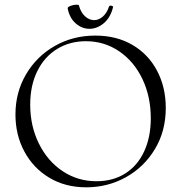

<svg xmlns="http://www.w3.org/2000/svg" viewBox="-20 -788 771 820"><path d="M46 -299Q46 -394 91.5 -471Q137 -548 214.5 -592Q292 -636 387 -636Q478 -636 546 -596Q614 -556 651 -485.5Q688 -415 688 -327Q688 -228 641.5 -151Q595 -74 517.5 -31Q440 12 348 12Q259 12 190.5 -29Q122 -70 84 -141Q46 -212 46 -299ZM624 -283Q624 -375 588.5 -450Q553 -525 489.5 -568.5Q426 -612 347 -612Q278 -612 224 -579Q170 -546 139.5 -484.5Q109 -423 109 -341Q109 -250 146 -175Q183 -100 247.5 -57Q312 -14 392 -14Q463 -14 515.5 -47.5Q568 -81 596 -142Q624 -203 624 -283ZM269 -752Q268 -758 281.5 -763Q295 -768 307 -768Q317 -768 317 -765Q325 -735 343 -718.5Q361 -702 382 -702Q402 -702 419.5 -717.5Q437 -733 446 -761Q448 -764 452 -764Q456 -764 460 -762Q464 -760 463 -758Q452 -713 423.5 -689Q395 -665 362 -665Q330 -665 303.5 -688Q277 -711 269 -752Z"/></svg>

Font: Cormorant Upright
Style: Regular
Weight: 400
Designer: Christian Thalmann (Catharsis Fonts)
Foundry: Catharsis Fonts
Version: Version 3.302